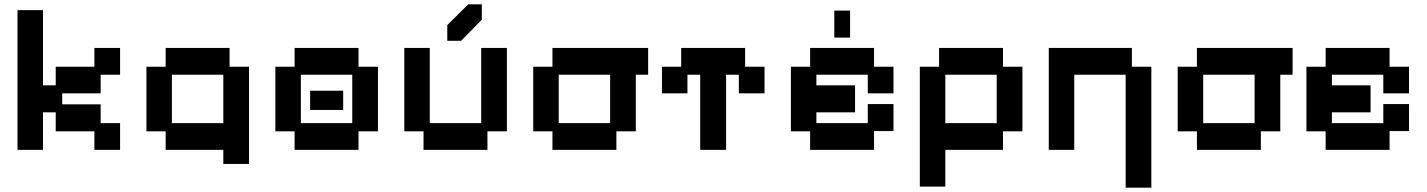

<svg xmlns="http://www.w3.org/2000/svg" viewBox="-20 -683 6605 889"><path d="M61 11V-636H179V-288H238V-374H417V-461H536V-337H446V-251H268V-200H446V-113H536V11H417V-75H238V-163H179V11Z M1014 76V11H747V-75H658V-374H747V-461H1043V-374H1133V76ZM776 -113H1014V-337H776Z M1344 11V-75H1255V-374H1344V-461H1640V-374H1730V-75H1640V11ZM1373 -113H1611V-337H1373ZM1416 -174V-263H1569V-174Z M1941 11V-75H1852V-461H1970V-113H2208V-461H2327V-75H2237V11ZM2051 -494V-567L2148 -663H2211V-592L2115 -494Z M2538 11V-75H2449V-374H2538V-461H2981V-337H2924V-75H2834V11ZM2567 -113H2805V-337H2567Z M3222 11V-337H3163V-251H3045V-374H3134V-461H3430V-374H3520V-251H3401V-337H3342V11Z M3731 11V-75H3642V-374H3731V-461H4027V-374H4117V-251H3998V-337H3760V-288H3939V-163H3760V-113H3998V-201H4117V-76H4027V11ZM3843 -509V-634H3916V-509Z M4239 181V-374H4328V-461H4624V-374H4714V-75H4624V11H4357V181ZM4357 -113H4595V-337H4357Z M5192 186V-337H4954V11H4836V-461H5221V-374H5311V186Z M5522 11V-75H5433V-374H5522V-461H5965V-337H5908V-75H5818V11ZM5551 -113H5789V-337H5551Z M6118 11V-75H6029V-374H6118V-461H6414V-374H6504V-251H6385V-337H6147V-288H6326V-163H6147V-113H6385V-201H6504V-76H6414V11Z"/></svg>

Font: Pixelify Sans SemiBold
Style: Regular
Weight: 600
Designer: Stefie Justprince
Foundry: Typecalism Foundryline
Version: Version 1.000